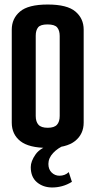

<svg xmlns="http://www.w3.org/2000/svg" viewBox="-20 -648 422 849"><path d="M191 6Q108 6 70 -24Q32 -54 32 -106V-517Q32 -566 68.5 -597Q105 -628 191 -628Q277 -628 313.5 -597Q350 -566 350 -517V-106Q350 -55 312 -24.5Q274 6 191 6ZM191 -83Q220 -83 232 -96.5Q244 -110 244 -135V-489Q244 -513 233 -526.5Q222 -540 190 -540Q159 -540 148.5 -527Q138 -514 138 -490V-135Q138 -110 150 -96.5Q162 -83 191 -83ZM211 181Q171 181 143.5 158Q116 135 116 91Q116 65 137.5 34.5Q159 4 213 -10L268 -7Q236 6 215 28.5Q194 51 194 77Q194 101 208.5 115Q223 129 243 129Q255 129 265.5 125Q276 121 284 113L298 156Q277 169 255 175Q233 181 211 181Z"/></svg>

Font: Smooch Sans
Style: Bold
Weight: 700
Designer: Robert E. Leuschke
Foundry: Robert E. Leuschke
Version: Version 1.010